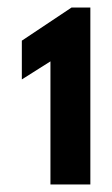

<svg xmlns="http://www.w3.org/2000/svg" viewBox="-20 -490 297 510"><path d="M38 -279 114 -327V0H220V-470H170L38 -382Z"/></svg>

Font: Hussar Tani
Style: Bold
Weight: 700
Foundry: Cannot Into Space Fonts
Version: Version 0.92